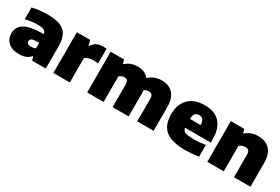

<svg xmlns="http://www.w3.org/2000/svg" viewBox="58 -1397 3280 2246"><g transform="rotate(30 1697.5 -274.0)"><path d="M226 11Q127.5 11 76.5 -36.5Q25.5 -84 25.5 -155.5Q25.5 -236 87.8 -282Q150 -328 288 -335L361 -338.5Q355 -370.5 327.5 -384.2Q300 -398 239 -398Q205 -398 161.2 -392.2Q117.5 -386.5 79 -376V-535Q126.5 -547 180.8 -553Q235 -559 280 -559Q386.5 -559 452.8 -534.5Q519 -510 549.8 -452.5Q580.5 -395 580.5 -296V0H397.5L382.5 -48H373Q347 -16 308.8 -2.5Q270.5 11 226 11ZM244 -175Q244 -156.5 258.2 -145.5Q272.5 -134.5 301 -134.5Q315.5 -134.5 332 -137.2Q348.5 -140 363.5 -148V-224L311 -221.5Q274.5 -219 259.2 -207Q244 -195 244 -175Z M683.5 0V-550H864L881 -484.5H890.5Q912 -523.5 948.8 -541.2Q985.5 -559 1033 -559Q1046 -559 1058.8 -557.8Q1071.5 -556.5 1081 -555V-358Q1066.5 -361 1049.8 -362Q1033 -363 1019.5 -363Q987 -363 955 -353.8Q923 -344.5 905.5 -327V0Z M1140 0V-550H1321.5L1335.5 -500H1345Q1373.5 -528.5 1413.8 -543.8Q1454 -559 1504.5 -559Q1551 -559 1589.5 -542.8Q1628 -526.5 1654.5 -491.5Q1693 -527.5 1737.8 -543.2Q1782.5 -559 1829 -559Q1890 -559 1937 -534.2Q1984 -509.5 2010.8 -456Q2037.5 -402.5 2037.5 -316V0H1816V-303.5Q1816 -343 1800.8 -357.8Q1785.5 -372.5 1760.5 -372.5Q1740 -372.5 1725 -367Q1710 -361.5 1699.5 -353Q1700.5 -337.5 1700.5 -321.5V0H1483V-303.5Q1483 -343 1469.8 -357.8Q1456.5 -372.5 1431 -372.5Q1409 -372.5 1391 -364.2Q1373 -356 1362 -343.5V0Z M2468 11Q2284 11 2200.8 -57.8Q2117.5 -126.5 2117.5 -274.5Q2117.5 -405 2192.8 -482Q2268 -559 2412 -559Q2547.5 -559 2616.2 -481Q2685 -403 2685 -267V-215H2337.5Q2341 -190.5 2356 -176Q2371 -161.5 2405.5 -155.2Q2440 -149 2502 -149Q2535.5 -149 2574.5 -152.5Q2613.5 -156 2649.5 -162V-5Q2599.5 4 2554.8 7.5Q2510 11 2468 11ZM2408.5 -426Q2372 -426 2354.8 -404.8Q2337.5 -383.5 2336.5 -333.5H2480Q2479 -383.5 2461.8 -404.8Q2444.5 -426 2408.5 -426Z M2763 0V-550H2944.5L2958.5 -500H2968Q3031 -559 3133 -559Q3194.5 -559 3242.5 -534.2Q3290.5 -509.5 3318 -456.2Q3345.5 -403 3345.5 -316.5V0H3123V-303Q3123 -343 3107.5 -357.8Q3092 -372.5 3063 -372.5Q3040 -372.5 3019.2 -364.2Q2998.5 -356 2985 -343.5V0Z"/></g></svg>

Font: Encode Sans SemiExpanded SemiExpanded Black
Style: Regular
Weight: 900
Width: 6
Designer: Multiple Designers
Foundry: Impallari Type
Version: Version 3.000; ttfautohint (v1.8.3) -l 8 -r 50 -G 200 -x 14 